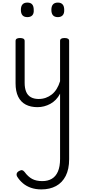

<svg xmlns="http://www.w3.org/2000/svg" viewBox="-20 -808 655 1480"><path d="M269 18Q216 18 178 -2Q140 -22 120 -63Q100 -104 100 -166V-492Q100 -504 108.5 -509.5Q117 -515 134 -515Q152 -515 161 -509.5Q170 -504 170 -492V-169Q170 -129 181.5 -101Q193 -73 217.5 -59Q242 -45 278 -45Q307 -45 332.5 -54Q358 -63 379.5 -80Q401 -97 417 -123Q433 -149 443 -182V-493Q443 -504 451.5 -509.5Q460 -515 478 -515Q495 -515 504 -509.5Q513 -504 513 -493V419Q513 496 486.5 548Q460 600 412 626Q364 652 299 652Q254 652 218.5 639.5Q183 627 157 605Q131 583 114 556Q106 544 108.5 531.5Q111 519 127 510Q142 502 151 504Q160 506 169 517Q196 554 227.5 571Q259 588 306 588Q349 588 379.5 570Q410 552 426.5 514Q443 476 443 417V-86Q429 -59 410 -39.5Q391 -20 368 -7.5Q345 5 320 11.5Q295 18 269 18ZM191 -676Q166 -676 153.5 -690Q141 -704 141 -732Q141 -760 153.5 -774Q166 -788 191 -788Q216 -788 228 -774Q240 -760 240 -732Q242 -704 229 -690Q216 -676 191 -676ZM426 -676Q401 -676 388.5 -690Q376 -704 376 -732Q376 -760 388.5 -774Q401 -788 426 -788Q450 -788 462.5 -774Q475 -760 475 -732Q476 -704 463 -690Q450 -676 426 -676Z"/></svg>

Font: Playwrite CL Light
Style: Regular
Weight: 300
Designer: Veronika Burian, José Scaglione
Foundry: TypeTogether
Version: Version 1.002